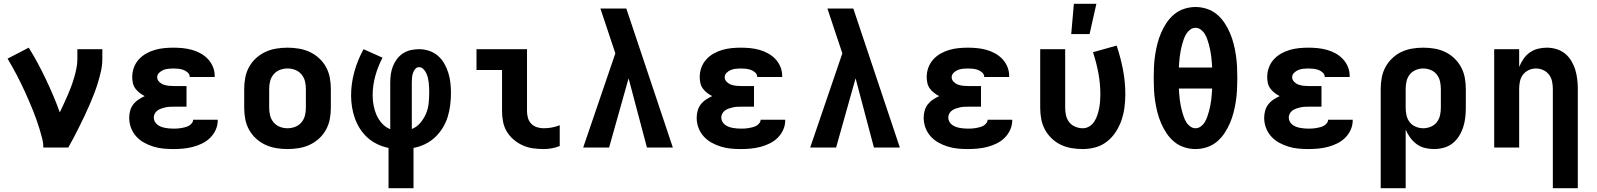

<svg xmlns="http://www.w3.org/2000/svg" viewBox="-20 -780 8440 1015"><path d="M209 0Q209 -25 202.5 -50Q196 -75 188.5 -99.5Q181 -124 172.5 -148Q164 -172 154.5 -195.5Q145 -219 135 -242.5Q125 -266 114.5 -289Q104 -312 93 -335Q82 -358 70 -381Q58 -404 45.5 -426Q33 -448 20 -470L132 -528Q157 -488 179.5 -446Q202 -404 222.5 -361Q243 -318 261.5 -274.5Q280 -231 296 -186Q307 -209 317.5 -231.5Q328 -254 338 -277Q348 -300 356.5 -323Q365 -346 372 -370Q379 -394 384 -418.5Q389 -443 389 -468V-520H521V-468Q521 -436 514 -405Q507 -374 498 -344Q489 -314 477.5 -284.5Q466 -255 453.5 -226Q441 -197 427.5 -168.5Q414 -140 400 -112Q386 -84 371.5 -56Q357 -28 341 0Z M897 8Q870 8 843.5 5.5Q817 3 791 -5Q765 -13 741.5 -26Q718 -39 700 -59Q682 -79 672.5 -104.5Q663 -130 663 -157Q663 -176 668 -194.5Q673 -213 684.5 -228Q696 -243 712 -253.5Q728 -264 745 -272Q731 -279 718 -289Q705 -299 695.5 -312Q686 -325 682.5 -341Q679 -357 679 -373Q679 -398 687.5 -422Q696 -446 713 -465Q730 -484 752 -496.5Q774 -509 798 -516Q822 -523 847 -525.5Q872 -528 897 -528Q922 -528 946.5 -525.5Q971 -523 994.5 -516.5Q1018 -510 1040 -498Q1062 -486 1079 -468Q1096 -450 1105.5 -427Q1115 -404 1115 -379V-373H983V-374Q983 -387 972.5 -396.5Q962 -406 949.5 -410.5Q937 -415 923.5 -416.5Q910 -418 897 -418Q883 -418 869.5 -416.5Q856 -415 843.5 -410Q831 -405 821 -395Q811 -385 811 -372Q811 -358 821.5 -347.5Q832 -337 845 -332.5Q858 -328 872 -326.5Q886 -325 900 -325H966V-216H900Q889 -216 877.5 -215.5Q866 -215 855 -212.5Q844 -210 833.5 -206.5Q823 -203 813.5 -196.5Q804 -190 798.5 -180Q793 -170 793 -159Q793 -148 798 -138Q803 -128 812 -121Q821 -114 831.5 -110Q842 -106 853 -104Q864 -102 875 -101Q886 -100 897 -100Q907 -100 917.5 -100.5Q928 -101 938.5 -103Q949 -105 959 -107.5Q969 -110 978 -115Q987 -120 994 -128.5Q1001 -137 1001 -147H1131V-143Q1131 -117 1120 -93Q1109 -69 1090.5 -51Q1072 -33 1048.5 -21.5Q1025 -10 1000 -3.5Q975 3 949 5.5Q923 8 897 8Z M1500 8Q1470 8 1440 3Q1410 -2 1383 -14.5Q1356 -27 1333.5 -47.5Q1311 -68 1296.5 -94.5Q1282 -121 1276.5 -150.5Q1271 -180 1271 -210V-310Q1271 -340 1276.5 -369.5Q1282 -399 1296.5 -425.5Q1311 -452 1333.5 -472.5Q1356 -493 1383 -505.5Q1410 -518 1440 -523Q1470 -528 1500 -528Q1530 -528 1560 -523Q1590 -518 1617 -505.5Q1644 -493 1666.5 -472.5Q1689 -452 1703.5 -425.5Q1718 -399 1723.5 -369.5Q1729 -340 1729 -310V-210Q1729 -180 1723.5 -150.5Q1718 -121 1703.5 -94.5Q1689 -68 1666.5 -47.5Q1644 -27 1617 -14.5Q1590 -2 1560 3Q1530 8 1500 8ZM1500 -102Q1521 -102 1540.5 -109.5Q1560 -117 1573.5 -133Q1587 -149 1592 -169Q1597 -189 1597 -210V-310Q1597 -331 1592 -351Q1587 -371 1573.5 -387Q1560 -403 1540.5 -410.5Q1521 -418 1500 -418Q1479 -418 1459.5 -410.5Q1440 -403 1426.5 -387Q1413 -371 1408 -351Q1403 -331 1403 -310V-210Q1403 -189 1408 -169Q1413 -149 1426.5 -133Q1440 -117 1459.5 -109.5Q1479 -102 1500 -102Z M2034 215V2Q2004 -4 1975.5 -17.5Q1947 -31 1924 -51.5Q1901 -72 1884 -98Q1867 -124 1856.5 -153.5Q1846 -183 1841 -213.5Q1836 -244 1836 -275Q1836 -339 1853.5 -401.5Q1871 -464 1902 -520L2002 -475Q1978 -429 1964 -378.5Q1950 -328 1950 -276Q1950 -249 1955 -222.5Q1960 -196 1970.5 -172Q1981 -148 1999.5 -127.5Q2018 -107 2043 -97V-343Q2043 -365 2046 -387Q2049 -409 2057 -429.5Q2065 -450 2078.5 -468Q2092 -486 2110.5 -498Q2129 -510 2151 -515Q2173 -520 2195 -520Q2222 -520 2248 -511.5Q2274 -503 2294.5 -485.5Q2315 -468 2328.5 -444.5Q2342 -421 2350 -395Q2358 -369 2361 -342.5Q2364 -316 2364 -289Q2364 -257 2360 -224.5Q2356 -192 2346.5 -161.5Q2337 -131 2320 -103.5Q2303 -76 2279.5 -54Q2256 -32 2227 -18Q2198 -4 2166 2V215ZM2157 -98Q2183 -108 2202 -130.5Q2221 -153 2232 -179Q2243 -205 2246 -233.5Q2249 -262 2249 -290Q2249 -303 2248.5 -316.5Q2248 -330 2246.5 -343Q2245 -356 2242 -368.5Q2239 -381 2233.5 -393Q2228 -405 2218 -415Q2208 -425 2195 -425Q2183 -425 2174.5 -414.5Q2166 -404 2162.5 -392Q2159 -380 2158 -368Q2157 -356 2157 -343Z M2854 8Q2826 8 2797.5 4Q2769 0 2743.5 -11.5Q2718 -23 2696 -41.5Q2674 -60 2659.5 -84Q2645 -108 2639.5 -136Q2634 -164 2634 -192V-410H2499V-520H2766V-192Q2766 -174 2771 -156.5Q2776 -139 2788.5 -126Q2801 -113 2818.5 -107.5Q2836 -102 2854 -102Q2876 -102 2897.5 -106Q2919 -110 2939 -118V-8Q2919 0 2897.5 4Q2876 8 2854 8Z M3063 0 3233 -498 3213 -558Q3198 -602 3183.5 -646.5Q3169 -691 3154 -735H3291L3537 0H3400L3303 -366L3200 0Z M3897 8Q3870 8 3843.5 5.5Q3817 3 3791 -5Q3765 -13 3741.5 -26Q3718 -39 3700 -59Q3682 -79 3672.5 -104.5Q3663 -130 3663 -157Q3663 -176 3668 -194.5Q3673 -213 3684.5 -228Q3696 -243 3712 -253.5Q3728 -264 3745 -272Q3731 -279 3718 -289Q3705 -299 3695.5 -312Q3686 -325 3682.5 -341Q3679 -357 3679 -373Q3679 -398 3687.5 -422Q3696 -446 3713 -465Q3730 -484 3752 -496.5Q3774 -509 3798 -516Q3822 -523 3847 -525.5Q3872 -528 3897 -528Q3922 -528 3946.5 -525.5Q3971 -523 3994.5 -516.5Q4018 -510 4040 -498Q4062 -486 4079 -468Q4096 -450 4105.5 -427Q4115 -404 4115 -379V-373H3983V-374Q3983 -387 3972.5 -396.5Q3962 -406 3949.5 -410.5Q3937 -415 3923.5 -416.5Q3910 -418 3897 -418Q3883 -418 3869.5 -416.5Q3856 -415 3843.5 -410Q3831 -405 3821 -395Q3811 -385 3811 -372Q3811 -358 3821.5 -347.5Q3832 -337 3845 -332.5Q3858 -328 3872 -326.5Q3886 -325 3900 -325H3966V-216H3900Q3889 -216 3877.5 -215.5Q3866 -215 3855 -212.5Q3844 -210 3833.5 -206.5Q3823 -203 3813.5 -196.5Q3804 -190 3798.5 -180Q3793 -170 3793 -159Q3793 -148 3798 -138Q3803 -128 3812 -121Q3821 -114 3831.5 -110Q3842 -106 3853 -104Q3864 -102 3875 -101Q3886 -100 3897 -100Q3907 -100 3917.5 -100.5Q3928 -101 3938.5 -103Q3949 -105 3959 -107.5Q3969 -110 3978 -115Q3987 -120 3994 -128.5Q4001 -137 4001 -147H4131V-143Q4131 -117 4120 -93Q4109 -69 4090.5 -51Q4072 -33 4048.5 -21.5Q4025 -10 4000 -3.5Q3975 3 3949 5.5Q3923 8 3897 8Z M4263 0 4433 -498 4413 -558Q4398 -602 4383.5 -646.5Q4369 -691 4354 -735H4491L4737 0H4600L4503 -366L4400 0Z M5097 8Q5070 8 5043.5 5.5Q5017 3 4991 -5Q4965 -13 4941.5 -26Q4918 -39 4900 -59Q4882 -79 4872.5 -104.5Q4863 -130 4863 -157Q4863 -176 4868 -194.5Q4873 -213 4884.5 -228Q4896 -243 4912 -253.5Q4928 -264 4945 -272Q4931 -279 4918 -289Q4905 -299 4895.5 -312Q4886 -325 4882.5 -341Q4879 -357 4879 -373Q4879 -398 4887.5 -422Q4896 -446 4913 -465Q4930 -484 4952 -496.5Q4974 -509 4998 -516Q5022 -523 5047 -525.5Q5072 -528 5097 -528Q5122 -528 5146.5 -525.5Q5171 -523 5194.5 -516.5Q5218 -510 5240 -498Q5262 -486 5279 -468Q5296 -450 5305.5 -427Q5315 -404 5315 -379V-373H5183V-374Q5183 -387 5172.5 -396.5Q5162 -406 5149.5 -410.5Q5137 -415 5123.5 -416.5Q5110 -418 5097 -418Q5083 -418 5069.5 -416.5Q5056 -415 5043.5 -410Q5031 -405 5021 -395Q5011 -385 5011 -372Q5011 -358 5021.5 -347.5Q5032 -337 5045 -332.5Q5058 -328 5072 -326.5Q5086 -325 5100 -325H5166V-216H5100Q5089 -216 5077.5 -215.5Q5066 -215 5055 -212.5Q5044 -210 5033.5 -206.5Q5023 -203 5013.5 -196.5Q5004 -190 4998.5 -180Q4993 -170 4993 -159Q4993 -148 4998 -138Q5003 -128 5012 -121Q5021 -114 5031.5 -110Q5042 -106 5053 -104Q5064 -102 5075 -101Q5086 -100 5097 -100Q5107 -100 5117.5 -100.5Q5128 -101 5138.5 -103Q5149 -105 5159 -107.5Q5169 -110 5178 -115Q5187 -120 5194 -128.5Q5201 -137 5201 -147H5331V-143Q5331 -117 5320 -93Q5309 -69 5290.5 -51Q5272 -33 5248.5 -21.5Q5225 -10 5200 -3.5Q5175 3 5149 5.5Q5123 8 5097 8Z M5704 8Q5674 8 5644.5 3Q5615 -2 5588.5 -14.5Q5562 -27 5540 -48Q5518 -69 5504 -95Q5490 -121 5484.5 -150.5Q5479 -180 5479 -210V-520H5611V-210Q5611 -190 5615.5 -170Q5620 -150 5632.5 -134Q5645 -118 5664.5 -110Q5684 -102 5704 -102Q5723 -102 5739 -112Q5755 -122 5765 -137.5Q5775 -153 5781 -171Q5787 -189 5790.5 -207Q5794 -225 5795.5 -243.5Q5797 -262 5797 -281Q5797 -338 5786.5 -394Q5776 -450 5758 -504L5883 -539Q5904 -477 5916.5 -412Q5929 -347 5929 -282Q5929 -247 5924.5 -212.5Q5920 -178 5909 -145.5Q5898 -113 5879 -83.5Q5860 -54 5833 -32.5Q5806 -11 5772.5 -1.5Q5739 8 5704 8ZM5643 -600 5657 -760H5776L5740 -600Z M6300 8Q6270 8 6240.5 -1.5Q6211 -11 6187.5 -30.5Q6164 -50 6147 -75.5Q6130 -101 6118 -129Q6106 -157 6098.5 -186.5Q6091 -216 6086.5 -246Q6082 -276 6080.5 -306.5Q6079 -337 6079 -368Q6079 -398 6080.5 -428.5Q6082 -459 6086.5 -489Q6091 -519 6098.5 -548.5Q6106 -578 6118 -606Q6130 -634 6147 -659.5Q6164 -685 6187.5 -704.5Q6211 -724 6240.5 -733.5Q6270 -743 6300 -743Q6330 -743 6359.5 -733.5Q6389 -724 6412.5 -704.5Q6436 -685 6453 -659.5Q6470 -634 6482 -606Q6494 -578 6501.5 -548.5Q6509 -519 6513.5 -489Q6518 -459 6519.5 -428.5Q6521 -398 6521 -368Q6521 -337 6519.5 -306.5Q6518 -276 6513.5 -246Q6509 -216 6501.5 -186.5Q6494 -157 6482 -129Q6470 -101 6453 -75.5Q6436 -50 6412.5 -30.5Q6389 -11 6359.5 -1.5Q6330 8 6300 8ZM6388 -423Q6387 -438 6386 -453Q6385 -468 6383 -483.5Q6381 -499 6378 -514Q6375 -529 6371 -544Q6367 -559 6362 -573Q6357 -587 6349 -600.5Q6341 -614 6328 -623.5Q6315 -633 6300 -633Q6285 -633 6272 -623.5Q6259 -614 6251 -600.5Q6243 -587 6238 -573Q6233 -559 6229 -544Q6225 -529 6222 -514Q6219 -499 6217 -483.5Q6215 -468 6214 -453Q6213 -438 6212 -423ZM6300 -102Q6315 -102 6328 -111.5Q6341 -121 6349 -134.5Q6357 -148 6362 -162Q6367 -176 6371 -191Q6375 -206 6378 -221Q6381 -236 6383 -251.5Q6385 -267 6386 -282Q6387 -297 6388 -312H6212Q6213 -297 6214 -282Q6215 -267 6217 -251.5Q6219 -236 6222 -221Q6225 -206 6229 -191Q6233 -176 6238 -162Q6243 -148 6251 -134.5Q6259 -121 6272 -111.5Q6285 -102 6300 -102Z M6897 8Q6870 8 6843.5 5.5Q6817 3 6791 -5Q6765 -13 6741.5 -26Q6718 -39 6700 -59Q6682 -79 6672.5 -104.5Q6663 -130 6663 -157Q6663 -176 6668 -194.5Q6673 -213 6684.5 -228Q6696 -243 6712 -253.5Q6728 -264 6745 -272Q6731 -279 6718 -289Q6705 -299 6695.5 -312Q6686 -325 6682.5 -341Q6679 -357 6679 -373Q6679 -398 6687.5 -422Q6696 -446 6713 -465Q6730 -484 6752 -496.5Q6774 -509 6798 -516Q6822 -523 6847 -525.5Q6872 -528 6897 -528Q6922 -528 6946.5 -525.5Q6971 -523 6994.5 -516.5Q7018 -510 7040 -498Q7062 -486 7079 -468Q7096 -450 7105.5 -427Q7115 -404 7115 -379V-373H6983V-374Q6983 -387 6972.5 -396.5Q6962 -406 6949.5 -410.5Q6937 -415 6923.5 -416.5Q6910 -418 6897 -418Q6883 -418 6869.5 -416.5Q6856 -415 6843.5 -410Q6831 -405 6821 -395Q6811 -385 6811 -372Q6811 -358 6821.5 -347.5Q6832 -337 6845 -332.5Q6858 -328 6872 -326.5Q6886 -325 6900 -325H6966V-216H6900Q6889 -216 6877.5 -215.5Q6866 -215 6855 -212.5Q6844 -210 6833.5 -206.5Q6823 -203 6813.5 -196.5Q6804 -190 6798.5 -180Q6793 -170 6793 -159Q6793 -148 6798 -138Q6803 -128 6812 -121Q6821 -114 6831.5 -110Q6842 -106 6853 -104Q6864 -102 6875 -101Q6886 -100 6897 -100Q6907 -100 6917.5 -100.5Q6928 -101 6938.5 -103Q6949 -105 6959 -107.5Q6969 -110 6978 -115Q6987 -120 6994 -128.5Q7001 -137 7001 -147H7131V-143Q7131 -117 7120 -93Q7109 -69 7090.5 -51Q7072 -33 7048.5 -21.5Q7025 -10 7000 -3.5Q6975 3 6949 5.5Q6923 8 6897 8Z M7279 215V-310Q7279 -340 7284.5 -369.5Q7290 -399 7304 -425Q7318 -451 7340 -472Q7362 -493 7388.5 -505.5Q7415 -518 7444.5 -523Q7474 -528 7504 -528Q7534 -528 7563.5 -523Q7593 -518 7619.5 -505.5Q7646 -493 7668 -472Q7690 -451 7704 -425Q7718 -399 7723.5 -369.5Q7729 -340 7729 -310V-210Q7729 -184 7726 -158Q7723 -132 7715 -107.5Q7707 -83 7693 -60.5Q7679 -38 7658.5 -22Q7638 -6 7612.5 1Q7587 8 7561 8Q7536 8 7512 2Q7488 -4 7468.5 -18.5Q7449 -33 7434.5 -53Q7420 -73 7411 -95V215ZM7504 -102Q7524 -102 7543.5 -110Q7563 -118 7575.5 -134Q7588 -150 7592.5 -170Q7597 -190 7597 -210V-310Q7597 -330 7592.5 -350Q7588 -370 7575.5 -386Q7563 -402 7543.5 -410Q7524 -418 7504 -418Q7484 -418 7464.5 -410Q7445 -402 7432.5 -386Q7420 -370 7415.5 -350Q7411 -330 7411 -310V-210Q7411 -190 7415.5 -170Q7420 -150 7432.5 -134Q7445 -118 7464.5 -110Q7484 -102 7504 -102Z M8189 215V-310Q8189 -330 8185 -349.5Q8181 -369 8169 -385Q8157 -401 8138.5 -409.5Q8120 -418 8100 -418Q8080 -418 8061.5 -409.5Q8043 -401 8031 -385Q8019 -369 8015 -349.5Q8011 -330 8011 -310V0H7879V-520H8011V-426Q8020 -448 8033.5 -468Q8047 -488 8066.5 -502Q8086 -516 8109.5 -522Q8133 -528 8157 -528Q8183 -528 8208 -520.5Q8233 -513 8253 -497Q8273 -481 8286.5 -458.5Q8300 -436 8307.5 -411.5Q8315 -387 8318 -361.5Q8321 -336 8321 -310V215Z"/></svg>

Font: Iosevka Extrabold Extended
Style: Regular
Weight: 800
Width: 7
Monospace: yes
Designer: Belleve Invis
Foundry: Belleve Invis
Version: Version 32.5.0; ttfautohint (v1.8.4)